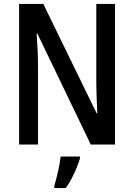

<svg xmlns="http://www.w3.org/2000/svg" viewBox="-20 -734 681 975"><path d="M564 0V-714H469V-319C469 -273 472 -212 474 -158H471L200 -714H77V0H173V-400C173 -450 170 -507 166 -563H170L441 0ZM386 71V61H288C284 102 267 174 256 209V221H314C344 179 372 118 386 71Z"/></svg>

Font: Noto Sans Devanagari Condensed Medium
Style: Regular
Weight: 500
Width: 3
Designer: Jelle Bosma - Monotype Design Team
Foundry: Monotype Imaging Inc.
Version: Version 2.004